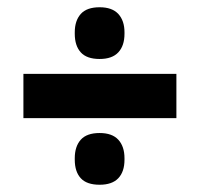

<svg xmlns="http://www.w3.org/2000/svg" viewBox="-20 -574 550 529"><path d="M466 -248.5H44.5V-370.5H466ZM254.5 -65Q219 -65 202.5 -83Q186 -101 186 -134V-138Q186 -170.5 202.5 -189Q219 -207.5 254.5 -207.5Q289 -207.5 306 -189Q323 -170.5 323 -138V-134Q323 -101 306 -83Q289 -65 254.5 -65ZM254.5 -411.5Q219 -411.5 202.5 -429.8Q186 -448 186 -481V-485Q186 -517 202.5 -535.5Q219 -554 254.5 -554Q289 -554 306 -535.5Q323 -517 323 -485V-481Q323 -448 306 -429.8Q289 -411.5 254.5 -411.5Z"/></svg>

Font: Anek Devanagari Medium
Style: Bold
Weight: 700
Version: Version 1.003